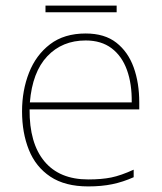

<svg xmlns="http://www.w3.org/2000/svg" viewBox="-20 -658 580 688"><path d="M287 -538Q355 -538 397 -505Q439 -472 459 -416.5Q479 -361 479 -291V-266H86Q85 -145 139 -80Q193 -15 296 -15Q344 -15 378.5 -22Q413 -29 459 -50V-23Q421 -6 382.5 2Q344 10 296 10Q213 10 160.5 -25Q108 -60 83.5 -121Q59 -182 59 -259Q59 -334 84 -397.5Q109 -461 159.5 -499.5Q210 -538 287 -538ZM287 -513Q203 -513 149.5 -456.5Q96 -400 87 -291H452Q453 -357 435 -407Q417 -457 380 -485Q343 -513 287 -513ZM398 -638V-614H143V-638Z"/></svg>

Font: Noto Sans Thai Thin
Style: Regular
Weight: 250
Designer: Monotype Design Team
Foundry: Monotype Imaging Inc.
Version: Version 2.001